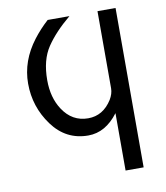

<svg xmlns="http://www.w3.org/2000/svg" viewBox="-82 -605 751 869"><g transform="rotate(-10 293.0 -171.0)"><path d="M424.8 195.3V-68.4Q366.2 9.8 286.6 9.8Q184.1 9.8 121.6 -75.7Q58.6 -161.6 58.6 -268.6Q58.6 -372.6 127.9 -463.4Q158.2 -502.9 195.8 -537.1H295.9Q225.6 -479 186 -420.4Q146.5 -361.8 146.5 -268.6Q146.5 -188.5 183.1 -132.8Q226.1 -66.9 299.8 -66.9Q368.2 -66.9 409.2 -131.8Q424.8 -157.7 424.8 -182.6V-537.1H507.8V195.3Z"/></g></svg>

Font: Consola Mono
Style: Book
Weight: 400
Monospace: yes
Designer: Wojciech Kalinowski "wmk69" (wmk69@o2.pl)
Foundry: Wojciech Kalinowski "wmk69" (wmk69@o2.pl)
Version: Version 2.1.0